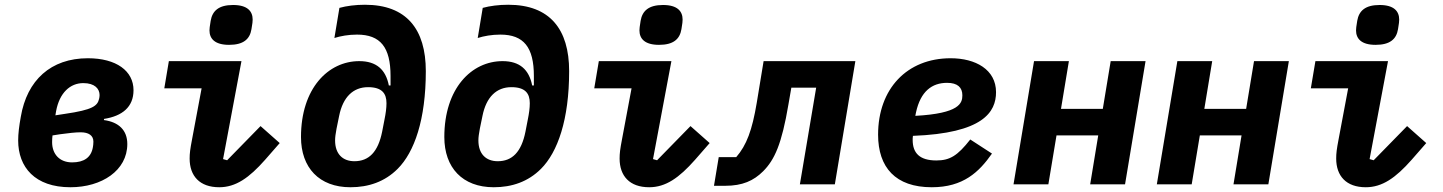

<svg xmlns="http://www.w3.org/2000/svg" viewBox="-20 -772 6041 804"><path d="M274.9 12.1C405.9 12.1 513.1 -57.9 513.1 -169C513.1 -226.9 476.9 -261 415.1 -269.2L415.8 -274.1C491.8 -285.9 539.1 -323.9 539.1 -394.2C539.1 -475.1 467 -528.1 348 -528.1C192.8 -528.1 93 -436.1 67.1 -283C60 -244 56.1 -212 56.1 -183.9C56.1 -72.1 126.1 12.1 274.9 12.1ZM198.2 -176.8C198.2 -187.1 198.9 -197.1 199.9 -204.9L231.9 -209.9C268.1 -214.8 296.2 -218 317.8 -218C350.9 -218 371.1 -204.9 371.1 -179C371.1 -169 370 -161.9 369 -155.9C361.9 -112.9 332 -92 282 -92C229 -92 198.2 -127.1 198.2 -176.8ZM212 -289.1 214.8 -306.1C229 -383.9 274.1 -424 328.8 -424C377.1 -424 397 -399.9 397 -373.9C397 -367.9 396 -361.9 394.9 -358C388.1 -328.8 369 -312.1 251.1 -295.1Z M939.3 -584.2C999.3 -584.2 1026.3 -608 1033 -649.9C1037.3 -674 1038 -682.9 1038 -690C1038 -725.1 1016 -751.1 956 -751.1C896.3 -751.1 869.3 -726.9 862.2 -685C858.3 -660.9 857.2 -652 857.2 -644.9C857.2 -610.1 879.3 -584.2 939.3 -584.2ZM668 -402H824.2L784.1 -187.9C776.3 -147 774.1 -130 774.1 -108C774.1 -35.2 816.1 12.1 898.1 12.1C967 12.1 1023.1 -27 1090.2 -103L1151.3 -172.9L1071 -244L931.1 -100.9L914.1 -105.8L991.1 -516H687.1Z M1447.4 12.1C1523.4 12.1 1591.3 -11 1645.2 -65C1715.2 -134.9 1763.1 -271 1763.1 -474.1C1763.1 -649.9 1682.2 -752.1 1508.2 -752.1C1468.4 -752.1 1431.1 -747.2 1401.3 -739L1380.3 -612.9C1406.2 -621.1 1439.3 -627.1 1475.1 -627.1C1573.2 -627.1 1615.4 -573.9 1615.4 -453.8V-414.1H1608.3C1595.2 -480.8 1556.1 -516 1484.4 -516C1354.4 -516 1240.4 -402 1240.4 -198.2C1240.4 -70 1316.4 12.1 1447.4 12.1ZM1383.2 -183.9C1383.2 -198.2 1385.3 -210.9 1389.2 -233L1400.2 -286.9C1416.2 -366.1 1459.2 -407 1521.3 -407C1580.3 -407 1598.4 -380 1598.4 -339.8C1598.4 -320 1595.2 -296.2 1590.2 -272L1580.3 -220.9C1563.2 -134.9 1524.1 -96.9 1464.1 -96.9C1415.1 -96.9 1383.2 -127.1 1383.2 -183.9Z M2047.6 12.1C2123.6 12.1 2191.4 -11 2245.4 -65C2315.3 -134.9 2363.3 -271 2363.3 -474.1C2363.3 -649.9 2282.3 -752.1 2108.3 -752.1C2068.5 -752.1 2031.2 -747.2 2001.4 -739L1980.5 -612.9C2006.4 -621.1 2039.4 -627.1 2075.3 -627.1C2173.3 -627.1 2215.6 -573.9 2215.6 -453.8V-414.1H2208.5C2195.3 -480.8 2156.2 -516 2084.5 -516C1954.5 -516 1840.6 -402 1840.6 -198.2C1840.6 -70 1916.5 12.1 2047.6 12.1ZM1983.3 -183.9C1983.3 -198.2 1985.4 -210.9 1989.3 -233L2000.4 -286.9C2016.3 -366.1 2059.3 -407 2121.4 -407C2180.4 -407 2198.5 -380 2198.5 -339.8C2198.5 -320 2195.3 -296.2 2190.3 -272L2180.4 -220.9C2163.4 -134.9 2124.3 -96.9 2064.3 -96.9C2015.3 -96.9 1983.3 -127.1 1983.3 -183.9Z M2739.7 -584.2C2799.7 -584.2 2826.7 -608 2833.5 -649.9C2837.7 -674 2838.4 -682.9 2838.4 -690C2838.4 -725.1 2816.4 -751.1 2756.4 -751.1C2696.7 -751.1 2669.7 -726.9 2662.6 -685C2658.7 -660.9 2657.7 -652 2657.7 -644.9C2657.7 -610.1 2679.7 -584.2 2739.7 -584.2ZM2468.4 -402H2624.6L2584.5 -187.9C2576.7 -147 2574.6 -130 2574.6 -108C2574.6 -35.2 2616.5 12.1 2698.5 12.1C2767.4 12.1 2823.5 -27 2890.6 -103L2951.7 -172.9L2871.4 -244L2731.5 -100.9L2714.5 -105.8L2791.5 -516H2487.6Z M2969.8 6H3016.7C3088.8 6 3135.7 -14.9 3175.8 -55C3223.7 -103 3253.6 -169 3281.6 -334.9L3293.7 -404.8H3397.7L3329.5 0H3475.9L3561.8 -516H3177.6L3148.8 -340.9C3129.6 -226.9 3106.5 -164.1 3062.9 -114H2989.7Z M3881.7 12.1C4013.8 12.1 4079.9 -51.8 4133.9 -128.9L4043 -187.9C3989.7 -120 3957.7 -100.1 3900.9 -100.1C3831 -100.1 3801.8 -131 3801.8 -186.1C3801.8 -191.1 3801.8 -195 3802.9 -203.1C4096.9 -214.1 4150.9 -302.9 4150.9 -386C4150.9 -480.8 4065 -528.1 3960.9 -528.1C3777.7 -528.1 3657 -399.9 3657 -208.1C3657 -71 3729.8 12.1 3881.7 12.1ZM3812.9 -286.9 3815.7 -301.1C3834.9 -389.9 3882.8 -425.1 3946 -425.1C3989.7 -425.1 4009.9 -405.9 4009.9 -372.9C4009.9 -339.8 3997.9 -296.9 3812.9 -286.9Z M4224.1 0H4370L4404.1 -204.9H4578.8L4545.1 0H4691.1L4777 -516H4631L4598 -316.1H4422.9L4456 -516H4310Z M4824.2 0H4970.2L5004.3 -204.9H5179L5145.2 0H5291.2L5377.1 -516H5231.2L5198.2 -316.1H5023.1L5056.1 -516H4910.2Z M5740.4 -584.2C5800.4 -584.2 5827.4 -608 5834.2 -649.9C5838.4 -674 5839.1 -682.9 5839.1 -690C5839.1 -725.1 5817.1 -751.1 5757.1 -751.1C5697.4 -751.1 5670.5 -726.9 5663.4 -685C5659.4 -660.9 5658.4 -652 5658.4 -644.9C5658.4 -610.1 5680.4 -584.2 5740.4 -584.2ZM5469.1 -402H5625.4L5585.2 -187.9C5577.4 -147 5575.3 -130 5575.3 -108C5575.3 -35.2 5617.2 12.1 5699.2 12.1C5768.1 12.1 5824.2 -27 5891.3 -103L5952.4 -172.9L5872.2 -244L5732.2 -100.9L5715.2 -105.8L5792.3 -516H5488.3Z"/></svg>

Font: Margiela Mono Italic Bold It
Style: Regular
Weight: 700
Designer: Mike Abbink, Paul van der Laan, Pieter van Rosmalen
Foundry: Bold Monday
Version: Version 2.003 2021